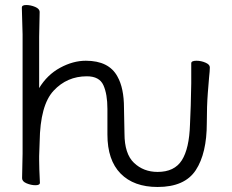

<svg xmlns="http://www.w3.org/2000/svg" viewBox="-20 -727 923 765"><path d="M608 18Q513 18 460.5 -35.5Q408 -89 408 -191V-293Q408 -352 392 -387.5Q376 -423 326 -423Q247 -423 193.5 -365.5Q140 -308 138 -162Q137 -129 136 -105V-89Q136 -59 139 1Q139 11 121.5 11Q104 11 86 3.5Q68 -4 68 -17L70 -115V-590L67 -697Q67 -707 84.5 -707Q102 -707 120 -699.5Q138 -692 138 -679L136 -580V-376Q168 -429 219.5 -457Q271 -485 322 -485Q414 -485 448 -422Q474 -376 474 -297L476 -195Q476 -114 514 -78Q552 -42 608 -42Q675 -42 704.5 -88.5Q734 -135 737 -231L740 -306Q742 -386 742 -395V-475Q742 -485 763 -485Q781 -485 798.5 -477.5Q816 -470 816 -459V-457Q816 -445 813 -418Q812 -409 808 -356.5Q804 -304 804 -237Q804 -116 760 -49Q716 18 608 18Z"/></svg>

Font: LXGW WenKai TC
Style: Regular
Weight: 400
Designer: LXGW / Fontworks Inc.
Foundry: LXGW / Fontworks Inc.
Version: Version 1.330